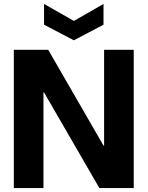

<svg xmlns="http://www.w3.org/2000/svg" viewBox="-20 -952 747 972"><path d="M50 0V-700H224L504 -215H507V-700H657V0H483L203 -484H200V0ZM354 -748 203 -827V-932L354 -846L504 -932V-827Z"/></svg>

Font: DM Sans 36pt Black
Style: Regular
Weight: 900
Designer: Colophon Foundry, Jonny Pinhorn
Foundry: Colophon Foundry
Version: Version 4.004;gftools[0.9.30]